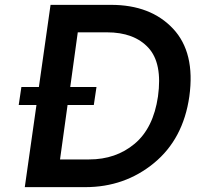

<svg xmlns="http://www.w3.org/2000/svg" viewBox="-20 -770 840 790"><path d="M437 -750Q600 -750 692 -652Q784 -554 759 -373Q734 -198 613.5 -99Q493 0 331 0H82L130 -338H57L68 -412H140L188 -750ZM630 -373Q649 -510 590.5 -573.5Q532 -637 420 -637H300L269 -412H377L366 -338H258L227 -114H347Q457 -114 534 -178.5Q611 -243 630 -373Z"/></svg>

Font: Oakes Grotesk
Style: Bold Italic
Weight: 600
Italic angle: -8°
Designer: Samuel Oakes
Foundry: Samuel Oakes
Version: Version 1.000;PS 001.000;hotconv 1.0.88;makeotf.lib2.5.64775